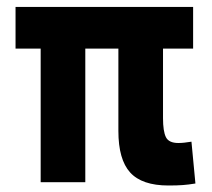

<svg xmlns="http://www.w3.org/2000/svg" viewBox="-20 -538 626 567"><path d="M477.5 9.8Q399.3 9.8 364.4 -28.6Q329.6 -66.9 329.6 -151.4V-517.6H461.4V-189Q461.4 -150.4 469.9 -133.1Q478.4 -115.7 506.8 -115.7Q515.1 -115.7 524.3 -116.7Q533.4 -117.7 545.4 -119.6L557.1 3.9Q536.6 7.3 520 8.5Q503.4 9.8 477.5 9.8ZM100.1 0V-517.6H231.9V0ZM25.9 -394.5V-517.6H550.3V-394.5Z"/></svg>

Font: Cascadia Mono PL
Style: Regular
Weight: 400
Monospace: yes
Designer: Aaron Bell
Foundry: Saja Typeworks
Version: Version 2102.003